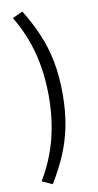

<svg xmlns="http://www.w3.org/2000/svg" viewBox="-100 -775 506 995"><g transform="rotate(-10 153.0 -277.5)"><path d="M93.8 176.3Q135.3 108.9 164.8 40.8Q194.3 -27.3 210 -105Q225.6 -182.6 225.6 -277.3Q225.6 -372.6 210 -450.4Q194.3 -528.3 164.8 -596.9Q135.3 -665.5 93.8 -732.4L39.6 -707.5Q97.2 -612.3 125 -506.1Q152.8 -399.9 152.8 -277.3Q152.8 -155.3 125 -49.8Q97.2 55.7 39.6 151.4Z"/></g></svg>

Font: Varta Light Medium
Style: Regular
Weight: 500
Version: Version 1.004